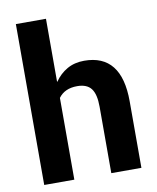

<svg xmlns="http://www.w3.org/2000/svg" viewBox="-85 -828 734 895"><g transform="rotate(-10 282.0 -381.0)"><path d="M511.5 0H369V-314.5Q369 -374 348.5 -400.5Q328 -427 282.5 -427Q223 -427 194 -387V0H51.5V-761.5H194V-464L195.5 -463.5Q219 -498 254 -518Q289 -538 335 -538Q511.5 -538 511.5 -315Q511.5 -314 511.5 -313.5Z"/></g></svg>

Font: Roberto Sans
Style: Bold
Weight: 700
Designer: Google (font) & Cristiano Sobral (main changes)
Version: Version 1.000;October 12, 2021;FontCreator 14.0.0.2814 64-bi